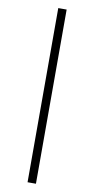

<svg xmlns="http://www.w3.org/2000/svg" viewBox="-109 -809 540 1101"><g transform="rotate(10 161.0 -259.0)"><path d="M136.7 248V-766.1H185.5V248Z"/></g></svg>

Font: Doulos SIL APac
Style: Regular
Weight: 400
Designer: Walt Agee, Victor Gaultney, Peter Martin, Debbi Hosken, Becca Hirsbrunner
Foundry: SIL International
Version: Version 5.000